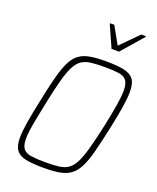

<svg xmlns="http://www.w3.org/2000/svg" viewBox="-165 -1008 908 1112"><g transform="rotate(20 288.5 -451.5)"><path d="M242 8Q173 8 131.5 -0.5Q90 -9 71.5 -34.5Q53 -60 53 -110Q53 -149 62.5 -206.5Q72 -264 89 -344Q108 -438 124.5 -501Q141 -564 160 -603Q179 -642 206 -662Q233 -682 273 -689Q313 -696 371 -696Q441 -696 482.5 -687Q524 -678 542.5 -653Q561 -628 561 -577Q561 -538 552 -481Q543 -424 526 -344Q506 -252 490 -189Q474 -126 454.5 -87Q435 -48 408 -27.5Q381 -7 341 0.5Q301 8 242 8ZM239 -26Q288 -26 321.5 -30Q355 -34 378.5 -49.5Q402 -65 419.5 -99Q437 -133 453.5 -192.5Q470 -252 490 -344Q507 -426 516 -481Q525 -536 525 -571Q525 -614 509.5 -633.5Q494 -653 461 -657.5Q428 -662 374 -662Q325 -662 291.5 -658Q258 -654 234.5 -638.5Q211 -623 193.5 -589Q176 -555 160 -496Q144 -437 125 -344Q114 -290 105.5 -247Q97 -204 92.5 -172Q88 -140 88 -117Q88 -74 103.5 -55Q119 -36 152.5 -31Q186 -26 239 -26ZM376 -774 317 -906 318 -911H343L403 -804L509 -911H538L537 -906L422 -774Z"/></g></svg>

Font: Saira SemiCondensed Thin
Style: Italic
Weight: 250
Width: 4
Italic angle: -12°
Designer: Hector Gatti with collaboration of the Omnibus-Type team
Foundry: Omnibus-Type
Version: Version 1.101